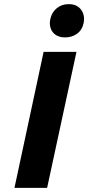

<svg xmlns="http://www.w3.org/2000/svg" viewBox="-20 -909 427 929"><path d="M50 0 191 -658H350L208 0ZM295 -728Q267 -728 249 -740.5Q231 -753 224.5 -774Q218 -795 224 -819Q231 -850 255 -869.5Q279 -889 312 -889Q341 -889 358.5 -876Q376 -863 383 -841.5Q390 -820 384 -795Q377 -763 352.5 -745.5Q328 -728 295 -728Z"/></svg>

Font: Ysabeau Office ExtraBold
Style: Italic
Weight: 800
Italic angle: -12°
Designer: Christian Thalmann (Catharsis Fonts)
Version: Version 2.001;gftools[0.9.30]; featfreeze: tnum,lnum,ss02